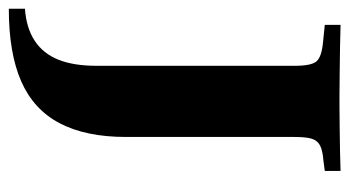

<svg xmlns="http://www.w3.org/2000/svg" viewBox="-214 -410 804 442"><g transform="rotate(90 188.0 -189.0)"><path d="M118.5 -201.6V-465.3Q118.5 -503.2 108.5 -515.3Q98.4 -527.4 64.5 -530.6L24.2 -534.7V-571Q46 -570.2 74.2 -569.8Q102.4 -569.4 132.3 -569Q162.1 -568.5 187.9 -568.5H200H212.1Q236.3 -568.5 263.7 -569Q291.1 -569.4 316.9 -569.8Q342.7 -570.2 360.5 -571V-534.7L336.3 -531.5Q313.7 -529.8 302 -523.8Q290.3 -517.7 286.3 -504.4Q282.3 -491.1 282.3 -465.3V-201.6ZM-12.9 192.7V155.6Q31.5 152.4 60.9 133.1Q90.3 113.7 104.4 78.6Q118.5 43.5 118.5 -9.7V-201.6H282.3V-77.4Q282.3 15.3 250.8 75.4Q219.4 135.5 154.4 164.1Q89.5 192.7 -12.9 192.7Z"/></g></svg>

Font: Playfair 9pt Black
Style: Regular
Weight: 900
Designer: Claus Eggers Sørensen
Foundry: Claus Eggers Sørensen
Version: Version 2.203